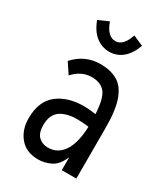

<svg xmlns="http://www.w3.org/2000/svg" viewBox="-166 -723 708 811"><g transform="rotate(30 187.5 -317.5)"><path d="M154 11Q96 11 64.5 -26.5Q33 -64 33 -120Q33 -203 82.5 -242Q132 -281 211 -281Q237 -281 269 -276Q265 -351 243.5 -377.5Q222 -404 178 -404Q128 -404 89 -361L55 -412Q107 -470 183 -470Q231 -470 265 -451Q299 -432 317 -383.5Q335 -335 335 -247V0H264V-63Q245 -18 215 -3.5Q185 11 154 11ZM101 -126Q101 -88 119 -70.5Q137 -53 165 -53Q212 -53 239.5 -93.5Q267 -134 270 -215Q240 -219 215 -219Q161 -219 131 -197.5Q101 -176 101 -126ZM245 -646 295 -624Q278 -578 250 -555.5Q222 -533 187 -533Q151 -533 122 -555.5Q93 -578 76 -624L126 -646Q147 -585 187 -585Q225 -585 245 -646Z"/></g></svg>

Font: Inconsolata Condensed Medium
Style: Regular
Weight: 500
Width: 3
Monospace: yes
Designer: Raph Levien, Cyreal, Brenton Simpson
Foundry: Raph Levien, Cyreal, Google
Version: Version 3.100; ttfautohint (v1.8.4.7-5d5b)